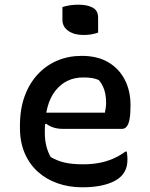

<svg xmlns="http://www.w3.org/2000/svg" viewBox="-20 -785 640 818"><path d="M328 -547Q395 -547 441 -520Q487 -493 511.5 -445.5Q536 -398 536 -338V-333Q536 -299 532 -277.5Q528 -256 520 -246Q512 -236 500 -236H248Q225 -236 207 -242Q189 -248 177 -258L159 -248L160 -305H427Q429 -315 430.5 -326Q432 -337 432 -347Q432 -378 424.5 -401.5Q417 -425 401 -444Q387 -450 372.5 -452.5Q358 -455 334 -455Q261 -455 216 -398.5Q171 -342 171 -229V-220Q171 -188 177.5 -162.5Q184 -137 196 -116Q223 -100 255 -92.5Q287 -85 334 -85Q369 -85 400 -90.5Q431 -96 459.5 -108Q488 -120 514 -139H520Q521 -132 522 -124.5Q523 -117 523 -108Q523 -82 516 -64.5Q509 -47 496 -34Q480 -18 454.5 -7.5Q429 3 398 8Q367 13 331 13Q274 13 225.5 -4Q177 -21 141 -53.5Q105 -86 85 -133Q65 -180 65 -240V-250Q65 -320 85 -375Q105 -430 141 -468.5Q177 -507 224.5 -527Q272 -547 328 -547ZM246 -755Q252 -757 260.5 -759Q269 -761 278 -762.5Q287 -764 296.5 -764.5Q306 -765 315 -765Q352 -765 375 -752.5Q398 -740 398 -710V-646Q392 -644 384.5 -642Q377 -640 369 -638.5Q361 -637 352.5 -636.5Q344 -636 335 -636Q296 -636 271 -653.5Q246 -671 246 -700Z"/></svg>

Font: Recursive Monospace Casual Medium
Style: Regular
Weight: 500
Version: Version 1.047